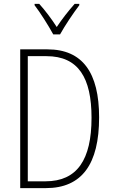

<svg xmlns="http://www.w3.org/2000/svg" viewBox="-20 -1061 587 988"><path d="M254 -884H289C314 -929 356 -992 388 -1034V-1041H364C329 -1001 300 -964 272 -922C246 -963 211 -1009 182 -1041H158V-1034C186 -998 229 -930 254 -884ZM490 -457C490 -687 405 -807 224 -807H84V-93H216C402 -93 490 -217 490 -457ZM451 -455C451 -239 377 -128 214 -128H123V-772H219C384 -772 451 -660 451 -455Z"/></svg>

Font: Noto Sans Telugu UI Condensed ExtraLight
Style: Regular
Weight: 200
Width: 3
Designer: Jelle Bosma - Monotype Design Team
Foundry: Monotype Imaging Inc.
Version: Version 2.005